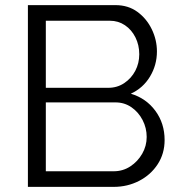

<svg xmlns="http://www.w3.org/2000/svg" viewBox="-20 -730 706 750"><path d="M623 -183Q623 -130 596 -88.5Q569 -47 523.5 -23.5Q478 0 424 0H89V-710H431Q481 -710 517 -683.5Q553 -657 573 -615.5Q593 -574 593 -529Q593 -476 566 -431Q539 -386 491 -364Q551 -346 587 -297Q623 -248 623 -183ZM159 -649V-387H403Q438 -387 465.5 -405.5Q493 -424 508.5 -453.5Q524 -483 524 -518Q524 -554 509 -584Q494 -614 468 -631.5Q442 -649 409 -649ZM553 -195Q553 -230 537 -261Q521 -292 493.5 -311Q466 -330 431 -330H159V-61H424Q460 -61 489 -80Q518 -99 535.5 -129.5Q553 -160 553 -195Z"/></svg>

Font: Raleway
Style: Regular
Weight: 400
Designer: Matt McInerney, Pablo Impallari, Rodrigo Fuenzalida
Foundry: Matt McInerney, Pablo Impallari, Rodrigo Fuenzalida
Version: Version 4.101;RELEASE